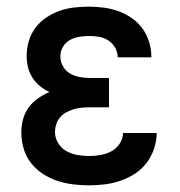

<svg xmlns="http://www.w3.org/2000/svg" viewBox="-20 -548 540 576"><path d="M247 8Q223 8 199 5Q175 2 152 -5.5Q129 -13 108.5 -26.5Q88 -40 73 -59Q58 -78 51 -102Q44 -126 44 -150Q44 -170 49 -189.5Q54 -209 65.5 -225Q77 -241 93.5 -252.5Q110 -264 128 -272Q113 -279 99.5 -290Q86 -301 77 -315.5Q68 -330 64 -346.5Q60 -363 60 -380Q60 -403 66.5 -425Q73 -447 86.5 -465Q100 -483 119 -495.5Q138 -508 159 -515.5Q180 -523 202.5 -525.5Q225 -528 247 -528Q270 -528 292 -525Q314 -522 335 -514.5Q356 -507 375 -494Q394 -481 407 -463Q420 -445 427 -423Q434 -401 434 -379Q434 -378 434 -377.5Q434 -377 434 -376H333Q333 -376 333 -376.5Q333 -377 333 -377Q333 -392 325 -405.5Q317 -419 304.5 -427Q292 -435 277 -437.5Q262 -440 247 -440Q232 -440 217 -437.5Q202 -435 189 -427.5Q176 -420 168.5 -407Q161 -394 161 -379Q161 -363 169 -349Q177 -335 190 -327.5Q203 -320 218.5 -317Q234 -314 250 -314H307V-226H250Q238 -226 226 -225Q214 -224 202 -220.5Q190 -217 179.5 -211.5Q169 -206 161 -197Q153 -188 149 -176Q145 -164 145 -152Q145 -134 154.5 -118.5Q164 -103 179.5 -94.5Q195 -86 212.5 -83Q230 -80 247 -80Q265 -80 282 -83Q299 -86 314 -94Q329 -102 339 -117Q349 -132 349 -149Q349 -149 349 -149Q349 -149 349 -149H450Q450 -149 450 -149Q450 -149 450 -149Q450 -125 442 -101.5Q434 -78 419.5 -59Q405 -40 385 -27Q365 -14 342 -6Q319 2 295 5Q271 8 247 8Z"/></svg>

Font: Zed Sans Semibold
Style: Regular
Weight: 600
Designer: Belleve Invis
Foundry: Belleve Invis
Version: Version 1.0.0; ttfautohint (v1.8.4)